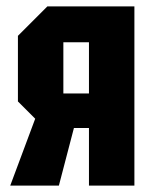

<svg xmlns="http://www.w3.org/2000/svg" viewBox="-20 -580 476 600"><path d="M178 -288H258V-448H178ZM36 -263V-468L128 -560H400V0H258V-180H211L164 0H12L90 -209Z"/></svg>

Font: Tektur Condensed SemiBold
Style: Regular
Weight: 600
Width: 3
Designer: Adam Jagosz
Foundry: Adam Jagosz
Version: Version 1.005;gftools[0.9.30]